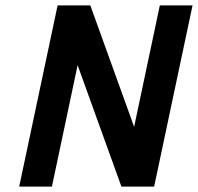

<svg xmlns="http://www.w3.org/2000/svg" viewBox="-20 -690 732 710"><path d="M193 -670 51 0H172L267 -449L429 0H550L692 -670H571L476 -221L314 -670Z"/></svg>

Font: LT Wave Mono Bold
Style: Italic
Weight: 700
Designer: Daniel Lyons
Version: Version 2.5 (Glyphs App)